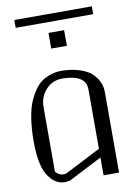

<svg xmlns="http://www.w3.org/2000/svg" viewBox="-97 -953 720 1015"><g transform="rotate(-10 263.5 -445.5)"><path d="M52.7 -890.6H468.8V-848.6H52.7ZM218.8 -792H302.7V-708H218.8ZM250 -583Q308.6 -582 351.6 -567.4Q394.5 -552.7 416.5 -529.8Q438.5 -506.8 448.2 -482.9Q458 -459 458 -433.6V0H375V-95.7L196.3 -3.9Q176.8 0 167 0Q112.3 0 75.2 -61.5Q42 -118.2 42 -240.2Q42 -310.5 51.3 -367.2Q60.5 -423.8 77.6 -460Q94.7 -496.1 114.7 -521.5Q134.8 -546.9 159.7 -559.6Q184.6 -572.3 205.6 -577.6Q226.6 -583 250 -583ZM250 -542Q195.3 -542 160.2 -503.4Q125 -464.8 125 -410.2V-63.5Q143.6 -42 167 -42Q176.8 -42 180.7 -43L375 -142.6V-461.9Q375 -540 250 -542Z"/></g></svg>

Font: wanta
Style: Medium
Weight: 500
Version: Version 0.91